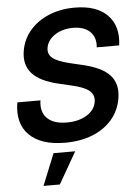

<svg xmlns="http://www.w3.org/2000/svg" viewBox="-63 -787 769 1078"><g transform="rotate(-5 321.5 -248.0)"><path d="M280.3 11.7Q144.5 11.7 78.6 -54.2Q12.7 -120.1 32.2 -237.3H162.6Q152.8 -172.9 189 -136.7Q225.1 -100.6 299.8 -100.6Q366.7 -100.6 412.1 -128.4Q457.5 -156.2 465.3 -202.6Q471.2 -240.7 444.1 -264.4Q417 -288.1 347.7 -304.2L272.9 -321.8Q168 -346.2 124.3 -395.3Q80.6 -444.3 93.3 -521.5Q104 -586.9 145.8 -635.7Q187.5 -684.6 252.7 -711.9Q317.9 -739.3 398.9 -739.3Q521.5 -739.3 583 -677Q644.5 -614.7 629.9 -506.3H503.4Q508.8 -562.5 475.6 -594.7Q442.4 -627 379.9 -627Q320.3 -627 277.8 -599.1Q235.4 -571.3 228 -527.8Q222.2 -492.2 249 -470Q275.9 -447.8 343.3 -431.6L413.6 -415Q522.9 -390.1 567.9 -340.8Q612.8 -291.5 599.6 -210.9Q588.4 -142.6 545.7 -92.5Q502.9 -42.5 435.1 -15.4Q367.2 11.7 280.3 11.7ZM137.7 242.7 210 64.5H332L230 242.7Z"/></g></svg>

Font: Inter Display Semi Bold
Style: Italic
Weight: 600
Italic angle: -9.39999°
Designer: Rasmus Andersson
Foundry: rsms
Version: Version 4.000;git-4fc901f